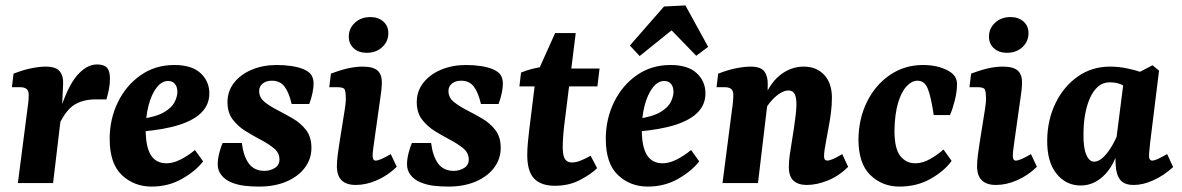

<svg xmlns="http://www.w3.org/2000/svg" viewBox="-20 -676 4365 709"><path d="M46 0 81 -271Q83 -282 84.5 -297.5Q86 -313 86 -325Q86 -341 78 -347.5Q70 -354 54 -354H24L30 -404Q66 -418 96 -424Q126 -430 149 -430Q187 -430 201 -412Q215 -394 213 -364L209 -277L176 0ZM195 -247Q227 -353 263 -395.5Q299 -438 338 -438Q364 -438 375 -426Q386 -414 386 -386Q386 -364 382 -345Q378 -326 373 -309H333Q288 -309 256 -290Q224 -271 197 -214Z M624 -436Q688 -436 720.5 -406Q753 -376 753 -331Q753 -291 725.5 -262Q698 -233 642 -215Q586 -197 500 -190L502 -237Q558 -245 586.5 -262Q615 -279 625 -299.5Q635 -320 635 -337Q635 -355 626 -366Q617 -377 601 -377Q577 -377 558 -352Q539 -327 528.5 -286.5Q518 -246 518 -197Q518 -134 537 -103.5Q556 -73 595 -73Q619 -73 646 -86.5Q673 -100 700 -122L730 -80Q702 -44 652 -15.5Q602 13 540 13Q475 13 430 -29.5Q385 -72 385 -163Q385 -236 415 -298Q445 -360 499 -398Q553 -436 624 -436Z M937 13Q909 13 883 10Q857 7 833 -3Q810 -13 797 -30Q784 -47 784 -69Q784 -89 790 -112Q796 -135 802 -148H873Q879 -99 899 -72Q919 -45 957 -45Q977 -45 994.5 -55.5Q1012 -66 1012 -87Q1012 -111 992.5 -127.5Q973 -144 944.5 -159Q916 -174 887.5 -191.5Q859 -209 839.5 -234.5Q820 -260 820 -299Q820 -339 844 -370Q868 -401 909.5 -418.5Q951 -436 1002 -436Q1031 -436 1057 -432Q1083 -428 1102 -420Q1124 -410 1131 -397Q1138 -384 1138 -367Q1138 -353 1134 -333Q1130 -313 1122 -292H1057Q1047 -335 1030.5 -356.5Q1014 -378 984 -378Q963 -378 950 -367.5Q937 -357 937 -340Q937 -316 956.5 -300Q976 -284 1004.5 -269.5Q1033 -255 1062 -238Q1091 -221 1110.5 -195.5Q1130 -170 1130 -130Q1130 -89 1105.5 -56.5Q1081 -24 1037.5 -5.5Q994 13 937 13Z M1294 7Q1224 7 1224 -62Q1224 -81 1227.5 -107Q1231 -133 1234 -152L1253 -271Q1255 -286 1256 -293.5Q1257 -301 1257 -312Q1257 -344 1250 -349Q1243 -354 1226 -354H1196L1202 -404Q1239 -418 1266.5 -424Q1294 -430 1319 -430Q1357 -430 1373.5 -416Q1390 -402 1390 -372Q1390 -360 1388.5 -344.5Q1387 -329 1385 -318L1361 -148Q1359 -134 1357.5 -121.5Q1356 -109 1356 -101Q1356 -83 1367 -83Q1375 -83 1389 -89Q1403 -95 1423 -107L1445 -60Q1412 -28 1372 -10.5Q1332 7 1294 7ZM1334 -481Q1305 -481 1286.5 -497.5Q1268 -514 1268 -541Q1268 -571 1290.5 -592Q1313 -613 1348 -613Q1377 -613 1395.5 -596.5Q1414 -580 1414 -554Q1414 -523 1391.5 -502Q1369 -481 1334 -481Z M1636 13Q1608 13 1582 10Q1556 7 1532 -3Q1509 -13 1496 -30Q1483 -47 1483 -69Q1483 -89 1489 -112Q1495 -135 1501 -148H1572Q1578 -99 1598 -72Q1618 -45 1656 -45Q1676 -45 1693.5 -55.5Q1711 -66 1711 -87Q1711 -111 1691.5 -127.5Q1672 -144 1643.5 -159Q1615 -174 1586.5 -191.5Q1558 -209 1538.5 -234.5Q1519 -260 1519 -299Q1519 -339 1543 -370Q1567 -401 1608.5 -418.5Q1650 -436 1701 -436Q1730 -436 1756 -432Q1782 -428 1801 -420Q1823 -410 1830 -397Q1837 -384 1837 -367Q1837 -353 1833 -333Q1829 -313 1821 -292H1756Q1746 -335 1729.5 -356.5Q1713 -378 1683 -378Q1662 -378 1649 -367.5Q1636 -357 1636 -340Q1636 -316 1655.5 -300Q1675 -284 1703.5 -269.5Q1732 -255 1761 -238Q1790 -221 1809.5 -195.5Q1829 -170 1829 -130Q1829 -89 1804.5 -56.5Q1780 -24 1736.5 -5.5Q1693 13 1636 13Z M2029 10Q1978 10 1952.5 -16.5Q1927 -43 1927 -104Q1927 -127 1929.5 -152Q1932 -177 1934 -194L1959 -396L2030 -554H2106L2064 -217Q2061 -193 2059.5 -171Q2058 -149 2058 -133Q2058 -102 2066 -89Q2074 -76 2092 -76Q2107 -76 2125.5 -83.5Q2144 -91 2161 -101L2185 -55Q2163 -33 2122 -11.5Q2081 10 2029 10ZM1898 -357 1904 -408Q1922 -416 1948.5 -422.5Q1975 -429 2003 -432L2047 -423H2194L2186 -357Z M2456 -436Q2520 -436 2552.5 -406Q2585 -376 2585 -331Q2585 -291 2557.5 -262Q2530 -233 2474 -215Q2418 -197 2332 -190L2334 -237Q2390 -245 2418.5 -262Q2447 -279 2457 -299.5Q2467 -320 2467 -337Q2467 -355 2458 -366Q2449 -377 2433 -377Q2409 -377 2390 -352Q2371 -327 2360.5 -286.5Q2350 -246 2350 -197Q2350 -134 2369 -103.5Q2388 -73 2427 -73Q2451 -73 2478 -86.5Q2505 -100 2532 -122L2562 -80Q2534 -44 2484 -15.5Q2434 13 2372 13Q2307 13 2262 -29.5Q2217 -72 2217 -163Q2217 -236 2247 -298Q2277 -360 2331 -398Q2385 -436 2456 -436ZM2306 -508 2432 -652 2511 -656 2595 -503 2551 -470 2460 -564 2342 -469Z M2959 7Q2928 7 2910.5 -8.5Q2893 -24 2893 -59Q2893 -81 2896 -101.5Q2899 -122 2903 -147Q2907 -171 2911 -197.5Q2915 -224 2918 -249Q2921 -274 2921 -292Q2921 -315 2914.5 -328.5Q2908 -342 2891 -342Q2879 -342 2863 -333Q2847 -324 2830 -305.5Q2813 -287 2799 -259L2789 -285Q2818 -364 2858.5 -397Q2899 -430 2948 -430Q2995 -430 3023.5 -399.5Q3052 -369 3052 -315Q3052 -288 3048.5 -260.5Q3045 -233 3040 -207Q3035 -181 3031 -158Q3027 -137 3025 -123Q3023 -109 3023 -98Q3023 -83 3035 -83Q3042 -83 3055.5 -88.5Q3069 -94 3090 -107L3112 -60Q3078 -26 3037 -9.5Q2996 7 2959 7ZM2648 0 2683 -271Q2685 -282 2686.5 -298.5Q2688 -315 2688 -325Q2688 -341 2680 -347.5Q2672 -354 2656 -354H2626L2632 -404Q2668 -418 2698.5 -424Q2729 -430 2752 -430Q2790 -430 2803 -411.5Q2816 -393 2815 -363L2814 -294L2779 0Z M3301 13Q3238 13 3194 -29.5Q3150 -72 3150 -162Q3151 -238 3181.5 -300Q3212 -362 3266 -399Q3320 -436 3389 -436Q3414 -436 3437.5 -431Q3461 -426 3481 -415Q3498 -406 3506 -393.5Q3514 -381 3514 -366Q3514 -338 3506 -306Q3498 -274 3488 -251H3428Q3418 -319 3406 -348.5Q3394 -378 3368 -378Q3347 -378 3327.5 -357Q3308 -336 3296 -295Q3284 -254 3283 -194Q3283 -127 3304.5 -100Q3326 -73 3360 -73Q3387 -73 3415 -89Q3443 -105 3464 -124L3494 -82Q3468 -45 3417 -16Q3366 13 3301 13Z M3658 7Q3588 7 3588 -62Q3588 -81 3591.5 -107Q3595 -133 3598 -152L3617 -271Q3619 -286 3620 -293.5Q3621 -301 3621 -312Q3621 -344 3614 -349Q3607 -354 3590 -354H3560L3566 -404Q3603 -418 3630.5 -424Q3658 -430 3683 -430Q3721 -430 3737.5 -416Q3754 -402 3754 -372Q3754 -360 3752.5 -344.5Q3751 -329 3749 -318L3725 -148Q3723 -134 3721.5 -121.5Q3720 -109 3720 -101Q3720 -83 3731 -83Q3739 -83 3753 -89Q3767 -95 3787 -107L3809 -60Q3776 -28 3736 -10.5Q3696 7 3658 7ZM3698 -481Q3669 -481 3650.5 -497.5Q3632 -514 3632 -541Q3632 -571 3654.5 -592Q3677 -613 3712 -613Q3741 -613 3759.5 -596.5Q3778 -580 3778 -554Q3778 -523 3755.5 -502Q3733 -481 3698 -481Z M3971 9Q3916 9 3881 -35Q3846 -79 3847 -159Q3848 -234 3878 -295.5Q3908 -357 3960 -393.5Q4012 -430 4079 -430Q4111 -430 4142 -423.5Q4173 -417 4196 -409L4160 -340Q4141 -354 4122.5 -363Q4104 -372 4078 -372Q4053 -372 4035 -356.5Q4017 -341 4005 -314Q3993 -287 3987 -253Q3981 -219 3981 -182Q3980 -132 3991 -105.5Q4002 -79 4020 -79Q4033 -79 4046.5 -89Q4060 -99 4075 -120Q4090 -141 4104 -172L4119 -165Q4104 -79 4063.5 -35Q4023 9 3971 9ZM4167 7Q4132 7 4117 -11.5Q4102 -30 4100 -65Q4099 -78 4099 -100Q4099 -122 4099 -137L4130 -380L4236 -435L4260 -415L4227 -148Q4226 -136 4224.5 -122.5Q4223 -109 4223 -101Q4223 -83 4235 -83Q4242 -83 4254.5 -88.5Q4267 -94 4290 -107L4312 -59Q4278 -28 4239.5 -10.5Q4201 7 4167 7Z"/></svg>

Font: Yrsa
Style: Italic
Weight: 400
Italic angle: -7.10001°
Designer: Anna Giedrys (Yrsa+Rasa design), David Brezina (Yrsa art-direction, Rasa art-direction, design)
Foundry: Rosetta Type Foundry
Version: Version 2.004